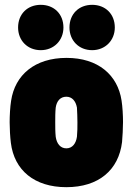

<svg xmlns="http://www.w3.org/2000/svg" viewBox="-20 -768 550 796"><path d="M149 -560C203 -560 243 -600 243 -654C243 -710 204 -748 149 -748C94 -748 55 -710 55 -654C55 -600 94 -560 149 -560ZM362 -560C416 -560 456 -600 456 -654C456 -710 417 -748 362 -748C307 -748 268 -710 268 -654C268 -600 307 -560 362 -560ZM255 8C389 8 472 -63 486 -179C488 -202 490 -237 490 -262C490 -289 488 -326 484 -351C468 -457 387 -528 256 -528C125 -528 42 -458 26 -350C22 -325 20 -288 20 -261C20 -235 22 -200 25 -176C39 -62 123 8 255 8ZM255 -153C230 -153 215 -173 211 -201C209 -221 209 -241 209 -261C209 -282 209 -302 211 -322C215 -349 230 -367 255 -367C279 -367 294 -349 299 -322C300 -302 301 -282 301 -261C301 -241 301 -221 299 -201C295 -173 280 -153 255 -153Z"/></svg>

Font: Barlow Semi Condensed Black
Style: Regular
Weight: 900
Width: 4
Designer: Jeremy Tribby
Foundry: Tribby Type
Version: Version 1.408;PS 001.408;hotconv 1.0.88;makeotf.lib2.5.64775